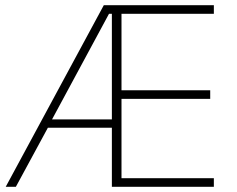

<svg xmlns="http://www.w3.org/2000/svg" viewBox="-20 -718 912 738"><path d="M410 0H802V-33H447V-338H788V-371H447V-665H802V-698H379L2 0H41L164 -227H410ZM410 -665V-259H180L399 -665Z"/></svg>

Font: IBM Plex Arabic ExtraLight
Style: Regular
Weight: 200
Designer: Mike Abbink, Paul van der Laan, Pieter van Rosmalen, Wael Morcos, Khajak Apelian
Foundry: Bold Monday
Version: Version 1.0